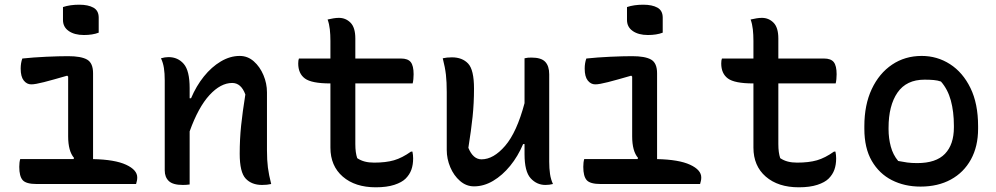

<svg xmlns="http://www.w3.org/2000/svg" viewBox="-20 -783 4240 817"><path d="M66 -106H293L295 -111Q270 -140 270 -203V-457L266 -461Q204 -443 167 -433.5Q130 -424 113 -424Q94 -424 81 -440.5Q68 -457 68 -491Q68 -515 75 -534Q122 -539 176.5 -541.5Q231 -544 270 -544Q325 -544 350.5 -529.5Q376 -515 376 -471V-106Q469 -104 516.5 -82Q564 -60 564 -28Q564 -20 562.5 -13.5Q561 -7 559 0H136Q91 0 76.5 -16.5Q62 -33 62 -73Q62 -93 66 -106ZM248 -753Q278 -763 317 -763Q355 -763 377.5 -750.5Q400 -738 400 -708V-644Q374 -634 337 -634Q297 -634 272.5 -651Q248 -668 248 -698Z M787 2Q779 3 772.5 3.5Q766 4 758 4Q716 4 698.5 -12.5Q681 -29 681 -58V-441Q681 -471 677.5 -493.5Q674 -516 665 -535Q682 -540 697 -540Q737 -540 762 -511Q787 -482 787 -408V-365H793Q815 -417 847.5 -457.5Q880 -498 919.5 -521.5Q959 -545 1000 -545Q1034 -545 1060 -522Q1086 -499 1101 -463.5Q1116 -428 1116 -390V-144Q1116 -101 1120 -70Q1124 -39 1134 0Q1117 4 1095 4Q1051 4 1025.5 -23Q1000 -50 1000 -129Q1000 -191 1006 -248.5Q1012 -306 1024 -381Q1006 -430 968 -430Q919 -430 871.5 -378.5Q824 -327 787 -224Z M1252 -534H1386V-609Q1386 -635 1383.5 -658Q1381 -681 1374 -700Q1387 -703 1399 -705Q1411 -707 1422 -707Q1451 -707 1471.5 -686.5Q1492 -666 1492 -619V-534H1686Q1716 -534 1728 -518.5Q1740 -503 1740 -467Q1740 -457 1739 -446.5Q1738 -436 1736 -428H1492V-170Q1492 -151 1494 -136.5Q1496 -122 1500 -110Q1515 -100 1532.5 -95.5Q1550 -91 1572 -91Q1622 -91 1656.5 -101Q1691 -111 1729 -138H1735Q1738 -123 1738 -109Q1738 -82 1730.5 -61Q1723 -40 1706 -23Q1690 -7 1658 3.5Q1626 14 1579 14Q1491 14 1438.5 -31.5Q1386 -77 1386 -155V-428H1385Q1306 -428 1277.5 -449Q1249 -470 1249 -513Q1249 -527 1252 -534Z M1903 -539Q1947 -539 1972 -512.5Q1997 -486 1997 -406Q1997 -344 1991 -286.5Q1985 -229 1973 -154Q1993 -105 2029 -105Q2080 -105 2129.5 -162.5Q2179 -220 2212 -344V-535Q2220 -537 2226.5 -537.5Q2233 -538 2242 -538Q2283 -538 2300 -520Q2317 -502 2317 -467V-95Q2317 -66 2320.5 -42.5Q2324 -19 2333 0Q2325 2 2317 3Q2309 4 2301 4Q2264 4 2238 -24.5Q2212 -53 2212 -127V-170H2206Q2184 -118 2151 -77.5Q2118 -37 2078.5 -13.5Q2039 10 1997 10Q1964 10 1937.5 -13Q1911 -36 1896 -71.5Q1881 -107 1881 -145V-391Q1881 -434 1877.5 -465Q1874 -496 1864 -535Q1881 -539 1903 -539Z M2466 -106H2693L2695 -111Q2670 -140 2670 -203V-457L2666 -461Q2604 -443 2567 -433.5Q2530 -424 2513 -424Q2494 -424 2481 -440.5Q2468 -457 2468 -491Q2468 -515 2475 -534Q2522 -539 2576.5 -541.5Q2631 -544 2670 -544Q2725 -544 2750.5 -529.5Q2776 -515 2776 -471V-106Q2869 -104 2916.5 -82Q2964 -60 2964 -28Q2964 -20 2962.5 -13.5Q2961 -7 2959 0H2536Q2491 0 2476.5 -16.5Q2462 -33 2462 -73Q2462 -93 2466 -106ZM2648 -753Q2678 -763 2717 -763Q2755 -763 2777.5 -750.5Q2800 -738 2800 -708V-644Q2774 -634 2737 -634Q2697 -634 2672.5 -651Q2648 -668 2648 -698Z M3052 -534H3186V-609Q3186 -635 3183.5 -658Q3181 -681 3174 -700Q3187 -703 3199 -705Q3211 -707 3222 -707Q3251 -707 3271.5 -686.5Q3292 -666 3292 -619V-534H3486Q3516 -534 3528 -518.5Q3540 -503 3540 -467Q3540 -457 3539 -446.5Q3538 -436 3536 -428H3292V-170Q3292 -151 3294 -136.5Q3296 -122 3300 -110Q3315 -100 3332.5 -95.5Q3350 -91 3372 -91Q3422 -91 3456.5 -101Q3491 -111 3529 -138H3535Q3538 -123 3538 -109Q3538 -82 3530.5 -61Q3523 -40 3506 -23Q3490 -7 3458 3.5Q3426 14 3379 14Q3291 14 3238.5 -31.5Q3186 -77 3186 -155V-428H3185Q3106 -428 3077.5 -449Q3049 -470 3049 -513Q3049 -527 3052 -534Z M3902 -545Q3968 -545 4022.5 -510Q4077 -475 4109.5 -408.5Q4142 -342 4142 -246V-235Q4142 -160 4111.5 -104.5Q4081 -49 4026 -19Q3971 11 3897 11Q3829 11 3775 -16.5Q3721 -44 3689.5 -98.5Q3658 -153 3658 -235V-246Q3658 -337 3689.5 -404Q3721 -471 3776 -508Q3831 -545 3902 -545ZM3914 -444Q3837 -444 3799 -389Q3761 -334 3761 -239V-233Q3761 -195 3770.5 -159.5Q3780 -124 3802 -98Q3822 -94 3840.5 -91.5Q3859 -89 3883 -89Q3963 -89 4001 -128.5Q4039 -168 4039 -241V-248Q4039 -308 4026 -355.5Q4013 -403 3984 -436Q3970 -441 3953 -442.5Q3936 -444 3914 -444Z"/></svg>

Font: Recursive Mn Csl St Med
Style: Regular
Weight: 500
Monospace: yes
Version: Version 1.079;hotconv 1.0.112;makeotfexe 2.5.65598; ttfautoh